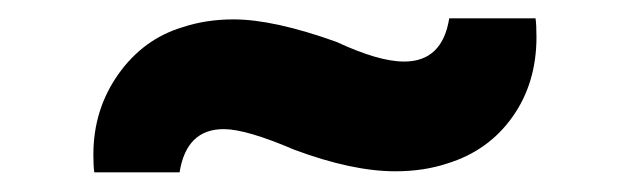

<svg xmlns="http://www.w3.org/2000/svg" viewBox="-20 -456 667 204"><path d="M549 -436.5Q550 -430.2 550 -416.7Q550 -367.7 524.5 -331.8Q499 -295.8 455.2 -282.3Q430.2 -274 400 -274Q354.2 -274 292.7 -296.9Q241.7 -318.8 217.7 -318.8Q178.1 -318.8 170.8 -272.9H80.2Q79.2 -279.2 79.2 -291.7Q79.2 -339.6 105.7 -377.1Q132.3 -414.6 174 -427.1Q199 -435.4 228.1 -435.4Q270.8 -435.4 337.5 -411.5Q382.3 -390.6 409.4 -390.6Q450 -390.6 457.3 -436.5Z"/></svg>

Font: Vladivostok Bold
Style: Regular
Weight: 700
Width: 4
Designer: Michael Sharanda
Foundry: Michael Sharanda
Version: Version 1.005